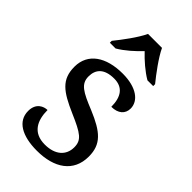

<svg xmlns="http://www.w3.org/2000/svg" viewBox="-237 -840 924 924"><g transform="rotate(45 225.5 -378.0)"><path d="M91 -619V-606H130C168 -628 208 -664 238 -696C268 -664 309 -628 347 -606H386V-619C355 -657 307 -721 286 -766H191C170 -721 122 -657 91 -619ZM210 10C328 10 407 -43 407 -147C407 -231 362 -269 257 -313C168 -349 133 -368 133 -419C133 -466 160 -499 228 -499C287 -499 314 -460 314 -393C360 -393 386 -417 386 -453C386 -503 336 -545 240 -545C127 -545 52 -495 52 -404C52 -317 100 -283 203 -238C300 -196 326 -178 326 -129C326 -75 287 -38 216 -38C135 -38 108 -95 108 -165C84 -165 45 -150 45 -96C45 -26 110 10 210 10Z"/></g></svg>

Font: Noto Serif
Style: Regular
Weight: 400
Designer: Monotype Design Team
Foundry: Monotype Imaging Inc.
Version: Version 2.015